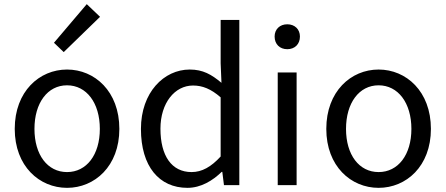

<svg xmlns="http://www.w3.org/2000/svg" viewBox="-20 -892 2147 925"><path d="M303 13C436 13 555 -91 555 -271C555 -452 436 -557 303 -557C170 -557 51 -452 51 -271C51 -91 170 13 303 13ZM303 -63C209 -63 146 -146 146 -271C146 -396 209 -481 303 -481C397 -481 461 -396 461 -271C461 -146 397 -63 303 -63ZM287 -641 462 -811 398 -872 240 -686Z M883 13C948 13 1005 -22 1048 -64H1051L1059 0H1133V-796H1043V-587L1047 -493C999 -533 958 -557 894 -557C770 -557 659 -447 659 -271C659 -90 747 13 883 13ZM903 -63C807 -63 753 -141 753 -272C753 -396 822 -480 910 -480C955 -480 996 -464 1043 -423V-138C997 -88 953 -63 903 -63Z M1318 0H1409V-543H1318ZM1364 -655C1400 -655 1425 -679 1425 -716C1425 -751 1400 -775 1364 -775C1328 -775 1303 -751 1303 -716C1303 -679 1328 -655 1364 -655Z M1804 13C1937 13 2056 -91 2056 -271C2056 -452 1937 -557 1804 -557C1671 -557 1552 -452 1552 -271C1552 -91 1671 13 1804 13ZM1804 -63C1710 -63 1647 -146 1647 -271C1647 -396 1710 -481 1804 -481C1898 -481 1962 -396 1962 -271C1962 -146 1898 -63 1804 -63Z"/></svg>

Font: Source Han Sans HK
Style: Regular
Weight: 400
Designer: Ryoko NISHIZUKA 西塚涼子 (kana, bopomofo & ideographs); Paul D. Hunt (Latin, Greek & Cyrillic); Sandoll Communications 산돌커뮤니
Foundry: Adobe
Version: Version 2.000;hotconv 1.0.107;makeotfexe 2.5.65593